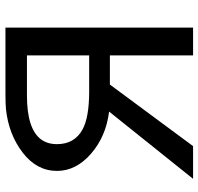

<svg xmlns="http://www.w3.org/2000/svg" viewBox="-32 -703 735 711"><g transform="rotate(-90 335.5 -347.5)"><path d="M28.8 0 277.8 -311Q186 -322.3 122.1 -377.7Q58.1 -433.1 58.1 -503.9Q58.1 -579.1 126 -631.1Q193.8 -683.1 287.1 -692.9Q306.2 -694.8 342.8 -694.8H588.9V0H485.8V-308.1H377.9L149.9 0ZM157.2 -503.9Q157.2 -439 211.9 -409.2Q255.9 -385.3 349.1 -384.8H485.8V-615.2H336.9Q213.9 -615.2 174.8 -563Q157.2 -539.1 157.2 -503.9Z"/></g></svg>

Font: CMU Bright
Style: SemiBold
Weight: 600
Version: Version 0.7.0